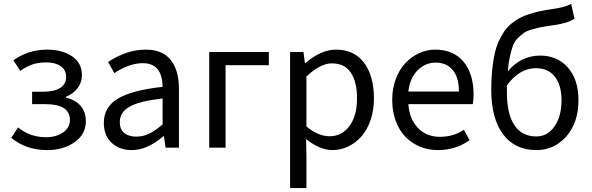

<svg xmlns="http://www.w3.org/2000/svg" viewBox="-20 -750 3005 975"><path d="M220.2 12.2Q112.8 12.2 37.1 -49.8L71.8 -103Q131.8 -53.2 213.9 -53.2Q265.6 -53.2 300.3 -77.4Q335 -101.6 335 -141.1Q335 -221.2 210 -221.2H143.1V-284.2H199.2Q256.8 -284.2 286.4 -304Q315.9 -323.7 315.9 -358.9Q315.9 -395 288.3 -414.1Q260.7 -433.1 214.8 -433.1Q174.3 -433.1 144 -422.6Q113.8 -412.1 83 -390.1L47.9 -443.8Q124.5 -498 219.2 -498Q295.4 -498 345.7 -464.4Q396 -430.7 396 -367.2Q396 -332 374.5 -303Q353 -273.9 314.9 -258.8V-254.9Q416 -228 416 -133.8Q416 -68.4 358.9 -28.1Q301.8 12.2 220.2 12.2Z M649.4 12.2Q586.9 12.2 547.1 -24.7Q507.3 -61.5 507.3 -126Q507.3 -206.1 577.9 -248.8Q648.4 -291.5 805.7 -309.1Q803.7 -429.2 705.6 -429.2Q637.7 -429.2 560.5 -378.9L528.8 -435.1Q624 -498 719.7 -498Q805.7 -498 847.2 -445.3Q888.7 -392.6 888.7 -298.8V0H820.8L812.5 -58.1H809.6Q727.1 12.2 649.4 12.2ZM672.4 -56.2Q706.5 -56.2 737.8 -71.3Q769 -86.4 805.7 -118.2V-250Q686 -236.3 637.2 -208Q588.4 -179.7 588.4 -130.9Q588.4 -92.3 611.3 -74.2Q634.3 -56.2 672.4 -56.2Z M1042.5 0V-485.8H1345.2V-418.9H1125.5V0Z M1453.1 205.1V-485.8H1521L1528.3 -430.2H1531.2Q1611.8 -498 1686 -498Q1778.3 -498 1828.6 -431.4Q1878.9 -364.7 1878.9 -250Q1878.9 -189.9 1861.6 -139.6Q1844.2 -89.4 1814.9 -56.6Q1785.6 -23.9 1747.8 -5.9Q1710 12.2 1668 12.2Q1604.5 12.2 1534.2 -43.9L1536.1 41V205.1ZM1654.3 -58.1Q1715.8 -58.1 1754.4 -109.9Q1793 -161.6 1793 -250Q1793 -334 1761.7 -381.1Q1730.5 -428.2 1665 -428.2Q1606.9 -428.2 1536.1 -361.8V-107.9Q1595.2 -58.1 1654.3 -58.1Z M2203.6 12.2Q2154.8 12.2 2112.5 -5.4Q2070.3 -22.9 2039.1 -54.9Q2007.8 -86.9 1989.7 -135.5Q1971.7 -184.1 1971.7 -243.2Q1971.7 -300.8 1990.2 -349.6Q2008.8 -398.4 2039.3 -430.4Q2069.8 -462.4 2108.9 -480.2Q2147.9 -498 2189.9 -498Q2282.2 -498 2333.5 -437Q2384.8 -376 2384.8 -270Q2384.8 -242.7 2380.9 -221.2H2053.7Q2059.1 -145.5 2102.3 -100.3Q2145.5 -55.2 2213.9 -55.2Q2282.7 -55.2 2335.9 -90.8L2364.7 -38.1Q2293.9 12.2 2203.6 12.2ZM2053.7 -285.2H2310.5Q2310.5 -356.4 2279.3 -394.3Q2248 -432.1 2191.9 -432.1Q2139.2 -432.1 2100.1 -392.3Q2061 -352.5 2053.7 -285.2Z M2554.2 -278.8Q2554.2 -172.4 2592 -114.7Q2629.9 -57.1 2703.6 -57.1Q2760.3 -57.1 2795.9 -108.2Q2831.5 -159.2 2831.5 -241.2Q2831.5 -317.4 2797.6 -360.6Q2763.7 -403.8 2701.2 -403.8Q2618.7 -403.8 2554.2 -316.9ZM2703.6 12.2Q2594.7 12.2 2534.7 -68.1Q2474.6 -148.4 2474.6 -294.9Q2474.6 -349.1 2479.2 -394.5Q2483.9 -439.9 2491.7 -475.6Q2499.5 -511.2 2512.7 -540.3Q2525.9 -569.3 2540.5 -590.8Q2555.2 -612.3 2576.2 -629.4Q2597.2 -646.5 2617.9 -658Q2638.7 -669.4 2666.5 -678.2Q2694.3 -687 2720 -692.6Q2745.6 -698.2 2779.3 -703.1Q2819.3 -709 2838.6 -714.1Q2857.9 -719.2 2880.4 -730L2897.5 -654.8Q2864.3 -632.8 2796.4 -623Q2755.4 -617.2 2734.4 -613.3Q2713.4 -609.4 2684.3 -601.3Q2655.3 -593.3 2641.4 -583.5Q2627.4 -573.7 2610.1 -557.1Q2592.8 -540.5 2584.5 -517.3Q2576.2 -494.1 2569.1 -462.2Q2562 -430.2 2558.6 -387.2Q2590.3 -426.8 2633.1 -447.3Q2675.8 -467.8 2722.2 -467.8Q2810.1 -467.8 2863.8 -407Q2917.5 -346.2 2917.5 -241.2Q2917.5 -127.4 2856.2 -57.6Q2794.9 12.2 2703.6 12.2Z"/></svg>

Font: Source Sans Pro
Style: Regular
Weight: 400
Designer: Paul D. Hunt
Foundry: Adobe Systems Incorporated
Version: Version 3.006;hotconv 1.0.111;makeotfexe 2.5.65597